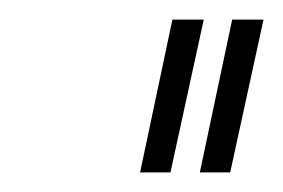

<svg xmlns="http://www.w3.org/2000/svg" viewBox="-20 -732 289 196"><path d="M123 -556 156 -712H188L154 -556ZM184 -556 217 -712H249L215 -556Z"/></svg>

Font: Raleway-v4020 ExtraLight
Style: Italic
Weight: 275
Italic angle: -12°
Designer: Matt McInerney, Pablo Impallari, Rodrigo Fuenzalida
Foundry: Matt McInerney, Pablo Impallari, Rodrigo Fuenzalida
Version: Version 4.020;PS 004.020;hotconv 1.0.88;makeotf.lib2.5.64775